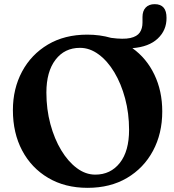

<svg xmlns="http://www.w3.org/2000/svg" viewBox="-20 -884 836 923"><path d="M399.5 -717.5Q460 -717.5 514 -702Q573.5 -694 606.2 -701.2Q639 -708.5 652 -727.8Q665 -747 665 -775.5V-802Q665 -831.5 680.5 -847.8Q696 -864 723.5 -864Q781 -864 780.5 -798Q781 -738.5 738.2 -698.5Q695.5 -658.5 616.5 -652.5Q684.5 -604 722.2 -525.2Q760 -446.5 760 -348Q760 -242 715.5 -159Q671 -76 590.5 -28.5Q510 19 401 19Q292.5 19 211.8 -28.8Q131 -76.5 86.5 -160.5Q42 -244.5 42 -354.5Q42 -457.5 86 -539.8Q130 -622 210.2 -669.8Q290.5 -717.5 399.5 -717.5ZM600.5 -260Q600.5 -339.5 581.5 -410.5Q562.5 -481.5 529.8 -536.2Q497 -591 454.2 -622.5Q411.5 -654 364.5 -654Q290.5 -654 246.8 -596.8Q203 -539.5 203 -439Q203 -359 222.2 -287.5Q241.5 -216 274.5 -161.5Q307.5 -107 349.5 -75.8Q391.5 -44.5 438 -44.5Q511.5 -44.5 556 -100.8Q600.5 -157 600.5 -260Z"/></svg>

Font: Fraunces 9pt S050 SemiBold
Style: Regular
Weight: 600
Version: Version 1.000; ttfautohint (v1.8.3)